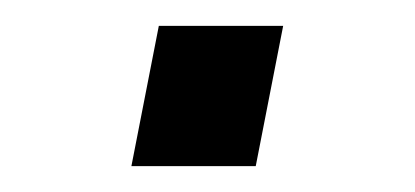

<svg xmlns="http://www.w3.org/2000/svg" viewBox="-20 -345 318 147"><path d="M196.8 -325.2 175.8 -217.8H80.6L101.6 -325.2Z"/></svg>

Font: Arimo
Style: Italic
Weight: 400
Italic angle: -12°
Designer: Steve Matteson
Foundry: Monotype Imaging Inc.
Version: Version 1.33